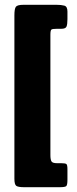

<svg xmlns="http://www.w3.org/2000/svg" viewBox="-20 -750 321 800"><path d="M190 -605V-104Q190 -85 194.5 -77.5Q199 -70 218 -70H235Q252 -70 256.5 -66.5Q261 -63 261 -45V-1Q261 21 256 25.5Q251 30 228 30H81Q56 30 48 24.5Q40 19 40 -5V-686Q40 -713 46 -721.5Q52 -730 78 -730H216Q235 -730 248 -726.5Q261 -723 261 -702V-670Q261 -648 257 -639Q253 -630 235 -630H217Q199 -630 194.5 -627Q190 -624 190 -605Z"/></svg>

Font: Railroad Gothic CC
Style: Bold
Weight: 700
Designer: indestructible type*
Foundry: Cowboy Collective
Version: Version 1.000